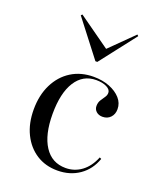

<svg xmlns="http://www.w3.org/2000/svg" viewBox="-128 -745 694 836"><g transform="rotate(20 219.0 -327.0)"><path d="M237.9 11.3Q182.3 11.3 140.3 -15.7Q98.4 -42.7 74.6 -91.1Q50.8 -139.5 50.8 -204Q50.8 -270.2 75.8 -320.6Q100.8 -371 145.2 -398.8Q189.5 -426.6 248.4 -426.6Q289.5 -426.6 322.2 -413.7Q354.8 -400.8 374.2 -379Q393.5 -357.3 393.5 -329Q393.5 -305.6 379.4 -290.7Q365.3 -275.8 342.7 -275.8Q325 -275.8 313.7 -285.9Q302.4 -296 302.4 -311.3Q302.4 -327.4 309.7 -339.1Q316.9 -350.8 324.2 -360.9Q331.5 -371 331.5 -382.3Q331.5 -397.6 312.1 -407.3Q292.7 -416.9 263.7 -416.9Q202.4 -416.9 168.5 -363.7Q134.7 -310.5 134.7 -213.7Q134.7 -117.7 169.4 -64.5Q204 -11.3 267.7 -11.3Q308.9 -11.3 341.5 -35.5Q374.2 -59.7 392.7 -105.6L400.8 -101.6Q382.3 -48.4 339.1 -18.5Q296 11.3 237.9 11.3ZM363.7 -664.5 369.4 -658.9 240.3 -492.7H231.5L103.2 -658.9L108.9 -664.5L271 -549.2L247.6 -550Z"/></g></svg>

Font: Playfair 144pt
Style: Regular
Weight: 400
Designer: Claus Eggers Sørensen
Foundry: Claus Eggers Sørensen
Version: Version 2.001;gftools[0.9.30]